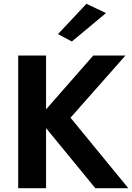

<svg xmlns="http://www.w3.org/2000/svg" viewBox="-20 -993 698 1013"><path d="M539 -924 359 -774 286 -813 436 -973ZM76 -700H223V-416L472 -700H642L352 -372L657 0H483L223 -317V0H76Z"/></svg>

Font: Von Semi
Style: Regular
Weight: 600
Version: Version 4.000; ttfautohint (v1.8.4.7-5d5b)